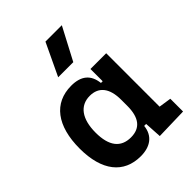

<svg xmlns="http://www.w3.org/2000/svg" viewBox="-227 -913 1040 1040"><g transform="rotate(-45 293.0 -392.5)"><path d="M234.4 9.8C307.6 9.8 356.4 -24.9 363.3 -93.8H378.4L384.3 4.9L567.4 0V-97.7L496.1 -108.4V-517.6H375.5V-423.8H362.3C354.5 -493.2 313.5 -527.3 237.8 -527.3C105 -527.3 29.3 -427.7 29.3 -253.9C29.3 -84 104 9.8 234.4 9.8ZM375.5 -235.4C375.5 -147.5 342.3 -100.1 269 -100.1C191.4 -100.1 151.4 -151.9 151.4 -253.9C151.4 -358.4 194.3 -417.5 270 -417.5C338.9 -417.5 375.5 -370.1 375.5 -282.2ZM220.2 -609.4H335.9L433.6 -794.9H308.1Z"/></g></svg>

Font: Cascadia Code PL SemiBold
Style: Regular
Weight: 600
Monospace: yes
Designer: Aaron Bell
Foundry: Saja Typeworks
Version: Version 2404.023